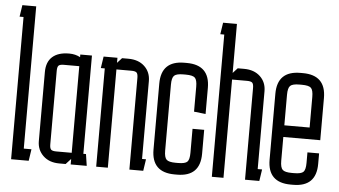

<svg xmlns="http://www.w3.org/2000/svg" viewBox="-50 -783 1535 870"><g transform="rotate(5 718.0 -348.0)"><path d="M28 0V-647H10L18 -700H81V-53H116L108 0Z M247 0Q201 0 173.5 -26.5Q146 -53 146 -93V-407Q146 -453 172.5 -476.5Q199 -500 248 -500H250Q263 -500 275.5 -497Q288 -494 299 -488V-500H352V-53H364L372 0H299V-25L276 0ZM229 -447Q211 -447 205 -441Q199 -435 199 -417V-83Q199 -65 205 -59Q211 -53 229 -53H299V-447Z M415 0V-447H397L405 -500H468V-477L489 -500H518Q564 -500 591.5 -474Q619 -448 619 -407V-53H637L629 0H566V-417Q566 -435 560 -441Q554 -447 536 -447H468V0Z M667 -100V-400Q667 -504 772 -504H783Q888 -504 888 -400V-281L835 -287V-400Q835 -431 825 -441Q815 -451 783 -451H772Q741 -451 730.5 -441Q720 -431 720 -400V-100Q720 -69 730.5 -59Q741 -49 772 -49H783Q815 -49 825 -59Q835 -69 835 -100V-209H888V-100Q888 4 783 4H772Q667 4 667 -100Z M941 0V-647H923L931 -700H994V-477L1015 -500H1044Q1090 -500 1117.5 -474Q1145 -448 1145 -407V-53H1165L1157 0H1092V-417Q1092 -435 1086 -441Q1080 -447 1062 -447H994V0Z M1195 -100V-400Q1195 -504 1300 -504H1311Q1416 -504 1416 -400V-208H1248V-100Q1248 -69 1258.5 -59Q1269 -49 1300 -49H1311Q1343 -49 1353 -59Q1363 -69 1363 -100V-148H1416V-100Q1416 4 1311 4H1300Q1195 4 1195 -100ZM1363 -400Q1363 -431 1353 -441Q1343 -451 1311 -451H1300Q1269 -451 1258.5 -441Q1248 -431 1248 -400V-261H1363Z"/></g></svg>

Font: Karantina Light
Style: Regular
Weight: 300
Designer: Rony Koch
Foundry: Rony Koch
Version: Version 1.000; ttfautohint (v1.8.3)